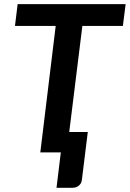

<svg xmlns="http://www.w3.org/2000/svg" viewBox="-20 -743 632 936"><path d="M592.5 -723H66L53 -616.5H251.5L176.5 0H276.5L255.5 172.5H333.5C345.5 172.5 355.8 169 364.2 162C372.8 155 377.7 146 379 135L408 -99.5H317.5L381.5 -616.5H579Z"/></svg>

Font: Lato
Style: Bold Italic
Weight: 700
Italic angle: -7°
Designer: Lukasz Dziedzic
Foundry: tyPoland Lukasz Dziedzic
Version: Version 2.007; 2014-02-27